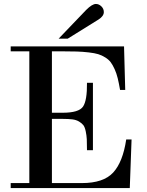

<svg xmlns="http://www.w3.org/2000/svg" viewBox="-20 -949 744 969"><path d="M128 -25V-690H34V-715H606L612 -495H586Q580 -530 574 -554.5Q568 -579 558.5 -600Q549 -621 539 -634.5Q529 -648 511.5 -659Q494 -670 476 -675.5Q458 -681 428 -684.5Q398 -688 367 -689Q336 -690 290 -690H242V-380H296Q378 -380 399 -411Q420 -442 419 -531H449V-191H419Q419 -227 418 -246.5Q417 -266 412.5 -287Q408 -308 400.5 -317.5Q393 -327 379 -335.5Q365 -344 345.5 -346.5Q326 -349 296 -349H242V-25H393Q502 -25 551 -78Q600 -131 617 -245H644L635 0H34V-25ZM322 -754H276L415 -899Q445 -929 464 -929Q479 -929 491.5 -917Q504 -905 504 -888Q504 -868 478 -851Z"/></svg>

Font: Justus
Style: Oldstyle
Weight: 500
Version: Version 001.000